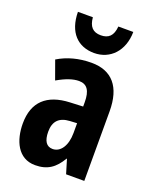

<svg xmlns="http://www.w3.org/2000/svg" viewBox="-145 -850 754 942"><g transform="rotate(20 232.0 -379.5)"><path d="M385 -769H307C303 -719 280 -699 240 -699C199 -699 178 -721 174 -769H96C97 -662 154 -606 239 -606C322 -606 384 -669 385 -769ZM245 -557C179 -557 120 -541 71 -511L106 -414C151 -440 187 -452 218 -452C260 -452 279 -423 279 -364V-341L211 -338C93 -333 29 -275 29 -162C29 -74 65 10 155 10C219 10 257 -17 290 -73H292L314 0H409V-363C409 -491 352 -557 245 -557ZM242 -252 279 -254V-203C279 -137 250 -94 209 -94C177 -94 160 -118 160 -167C160 -221 187 -249 242 -252Z"/></g></svg>

Font: Noto Sans Lao Looped ExtraCondensed
Style: Bold
Weight: 700
Width: 2
Designer: Mark Frömberg, Ben Mitchell
Foundry: The Fontpad Ltd
Version: Version 1.002